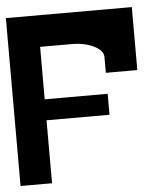

<svg xmlns="http://www.w3.org/2000/svg" viewBox="-48 -668 623 712"><g transform="rotate(-5 263.5 -312.5)"><path d="M117.2 -312.5H351.6V-234.4H117.2V0H0V-625H468.8V-390.6H351.6V-449.2Q351.6 -473.6 317.1 -490.7Q282.7 -507.8 234.4 -507.8H117.2Z"/></g></svg>

Font: Leporid
Style: Regular
Weight: 400
Designer: GGBotNet
Foundry: GGBotNet
Version: 1.00